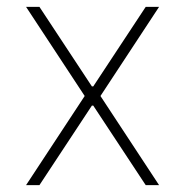

<svg xmlns="http://www.w3.org/2000/svg" viewBox="-20 -540 540 560"><path d="M56 0 227 -260 56 -520H95L248 -288H252L405 -520H444L273 -260L444 0H405L252 -232H248L95 0Z"/></svg>

Font: M PLUS Code Latin ExtraLight
Style: Regular
Weight: 250
Designer: Coji Morishita
Foundry: UNDERFOREST DESIGN
Version: Version 1.002; ttfautohint (v1.8.3)